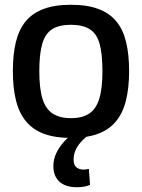

<svg xmlns="http://www.w3.org/2000/svg" viewBox="-20 -569 596 806"><path d="M34 -270Q34 -340 46.5 -392Q59 -444 87 -478.5Q115 -513 162 -531Q209 -549 278 -549Q347 -549 394 -531Q441 -513 469 -478.5Q497 -444 509.5 -392Q522 -340 522 -270Q522 -199 508.5 -146Q495 -93 466 -58.5Q437 -24 390.5 -7Q344 10 278 10Q212 10 165.5 -7Q119 -24 90 -58.5Q61 -93 47.5 -146Q34 -199 34 -270ZM145 -270Q145 -197 158.5 -154Q172 -111 201.5 -92Q231 -73 278 -73Q325 -73 354 -92Q383 -111 396.5 -154Q410 -197 410 -270Q410 -343 398 -385.5Q386 -428 356.5 -446.5Q327 -465 278 -465Q228 -465 199 -446.5Q170 -428 157.5 -385.5Q145 -343 145 -270ZM301 217Q273 217 251 207.5Q229 198 216.5 178Q204 158 204 129Q204 100 216 74.5Q228 49 248.5 26Q269 3 295 -14L353 -3Q333 12 318.5 28.5Q304 45 296.5 63Q289 81 289 101Q289 125 301.5 134Q314 143 330 143Q337 143 342.5 142Q348 141 353 140L358 207Q347 212 333.5 214.5Q320 217 301 217Z"/></svg>

Font: Georama ExtraCondensed Thin Medium
Style: Regular
Weight: 500
Version: Version 1.001